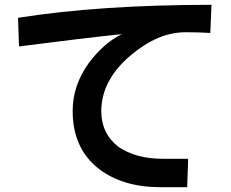

<svg xmlns="http://www.w3.org/2000/svg" viewBox="-20 -674 960 798"><path d="M646 104Q491 104 391 28Q282 -57 282 -213Q282 -319 349 -412Q410 -494 486 -532Q338 -517 59 -481L55 -600Q397 -654 859 -654L854 -537Q806 -540 752 -540Q693 -540 636.5 -516Q580 -492 522 -443Q401 -340 401 -212Q401 -119 472 -64Q544 -14 657 -14H762L758 104Z"/></svg>

Font: LINE Seed Sans KR Bold
Style: Regular
Weight: 700
Designer: LINE BX Design & Sandoll Inc & Dalton Maag Ltd
Foundry: Sandoll Inc.
Version: Version 1.000